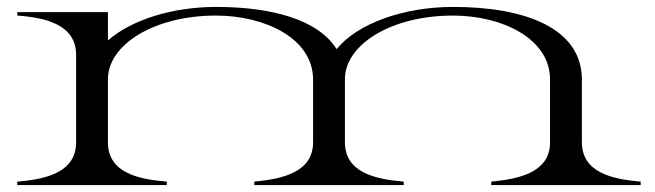

<svg xmlns="http://www.w3.org/2000/svg" viewBox="-20 -535 1894 555"><path d="M30 -10V0H462V-10C378 -17 292 -36 292 -124V-306C292 -406 426 -490 604 -490C746 -490 885 -424 885 -305V-124C885 -38 799 -18 715 -10V0H1147V-10C1063 -17 977 -37 977 -124V-306C977 -406 1111 -490 1289 -490C1431 -490 1570 -424 1570 -305V-124C1570 -38 1484 -18 1400 -10V0H1832V-10C1748 -17 1662 -37 1662 -124V-305C1662 -453 1499 -515 1290 -515C1148 -515 1014 -468 953 -393C900 -478 766 -515 605 -515C479 -515 360 -478 292 -418V-500H30V-490C114 -484 200 -463 200 -376V-124C200 -38 116 -17 30 -10Z"/></svg>

Font: Sprat Extended
Style: Regular
Weight: 400
Width: 9
Designer: Ethan Nakache
Foundry: Collletttivo
Version: Version 2.000;Glyphs 3.2 (3217)